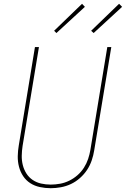

<svg xmlns="http://www.w3.org/2000/svg" viewBox="-20 -983 663 1011"><path d="M247 8Q218 8 190 2Q162 -4 139.5 -18.5Q117 -33 102 -55.5Q87 -78 80 -105Q73 -132 73.5 -160.5Q74 -189 79 -218L164 -735H185L99 -215Q95 -189 94.5 -163.5Q94 -138 100 -114Q106 -90 119 -69.5Q132 -49 152 -35.5Q172 -22 196.5 -16.5Q221 -11 247 -11Q271 -11 296 -15.5Q321 -20 344.5 -31.5Q368 -43 388 -60.5Q408 -78 422 -100Q436 -122 444 -146Q452 -170 456 -194L545 -735H566L476 -191Q472 -165 463 -138.5Q454 -112 438.5 -88.5Q423 -65 401 -45.5Q379 -26 353.5 -14Q328 -2 300.5 3Q273 8 247 8ZM473 -809 460 -821 607 -963 623 -947ZM277 -809 265 -821 412 -963 427 -947Z"/></svg>

Font: Iosevka SS04 Th Ex Obl
Style: Regular
Weight: 100
Width: 7
Italic angle: -9°
Monospace: yes
Designer: Belleve Invis
Foundry: Belleve Invis
Version: Version 19.0.0; ttfautohint (v1.8.4)